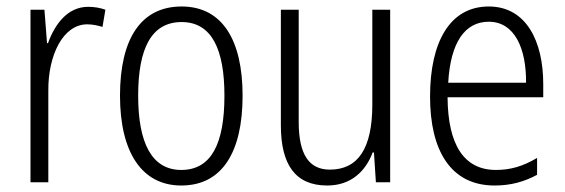

<svg xmlns="http://www.w3.org/2000/svg" viewBox="-20 -562 1742 592"><path d="M252 -541C188 -541 149 -487 128 -429H125L117 -532H74V0H129V-282C128 -391 174 -487 249 -487C266 -487 283 -483 296 -479L305 -532C289 -538 270 -541 252 -541Z M728 -267C728 -439 665 -542 540 -542C415 -542 350 -443 350 -267C350 -93 417 10 539 10C665 10 728 -93 728 -267ZM406 -267C406 -413 447 -494 540 -494C634 -494 672 -408 672 -267C672 -118 631 -38 539 -38C448 -38 406 -121 406 -267Z M1183 -532H1128V-240C1128 -104 1084 -39 997 -39C934 -39 901 -84 901 -186V-532H846V-176C846 -55 890 10 989 10C1063 10 1108 -35 1129 -92H1133L1139 0H1183Z M1487 -542C1368 -542 1306 -434 1306 -264C1306 -99 1369 10 1505 10C1556 10 1597 -2 1636 -23V-75C1592 -49 1554 -38 1509 -38C1411 -38 1361 -115 1360 -262H1655V-303C1655 -434 1603 -542 1487 -542ZM1487 -495C1567 -495 1603 -412 1602 -307H1362C1369 -432 1414 -495 1487 -495Z"/></svg>

Font: Noto Sans Myanmar Condensed Light
Style: Regular
Weight: 300
Width: 3
Designer: Monotype Design Team
Foundry: Monotype Imaging Inc.
Version: Version 2.107